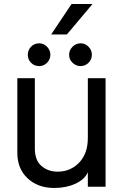

<svg xmlns="http://www.w3.org/2000/svg" viewBox="-20 -922 614 953"><path d="M312 -751H234L335 -902H439ZM175 -594Q150 -594 134 -610.5Q118 -627 118 -650Q118 -673 134 -690Q150 -707 175 -707Q197 -707 213.5 -690Q230 -673 230 -650Q230 -627 213.5 -610.5Q197 -594 175 -594ZM380 -594Q357 -594 340 -610.5Q323 -627 323 -650Q323 -673 340 -690Q357 -707 380 -707Q403 -707 419.5 -690Q436 -673 436 -650Q436 -627 419.5 -610.5Q403 -594 380 -594ZM249 11Q169 11 117.5 -36.5Q66 -84 66 -164V-534H153V-185Q153 -126 186 -98Q219 -70 266 -70Q330 -70 373 -115Q416 -160 416 -237V-534H504V5H416V-67Q400 -31 354 -10Q308 11 249 11Z"/></svg>

Font: LXGW 975 Gothic SC
Style: Regular
Weight: 400
Version: Version 2.01;February 25, 2021